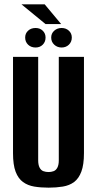

<svg xmlns="http://www.w3.org/2000/svg" viewBox="-20 -853 447 885"><path d="M204 12Q168 12 138 7Q108 2 86 -14Q64 -30 52 -61.5Q40 -93 40 -147V-591H156V-114Q156 -93 162.5 -80.5Q169 -68 180 -64Q191 -60 204 -60Q216 -60 227 -64Q238 -68 244.5 -80.5Q251 -93 251 -114V-591H367V-147Q367 -94 355 -62Q343 -30 321.5 -14Q300 2 269.5 7Q239 12 204 12ZM144 -634Q123 -634 109.5 -647Q96 -660 96 -680Q96 -699 109.5 -711.5Q123 -724 144 -724Q164 -724 177 -711.5Q190 -699 190 -680Q190 -660 177 -647Q164 -634 144 -634ZM264 -634Q244 -634 230 -647Q216 -660 216 -680Q216 -699 230 -711.5Q244 -724 264 -724Q284 -724 297.5 -711.5Q311 -699 311 -680Q311 -660 297.5 -647Q284 -634 264 -634ZM190 -742 79 -833H186L262 -742Z"/></svg>

Font: Alumni Sans
Style: Bold
Weight: 700
Designer: Robert E. Leuschke
Foundry: Robert E. Leuschke
Version: Version 1.018